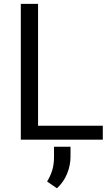

<svg xmlns="http://www.w3.org/2000/svg" viewBox="-20 -731 587 1005"><path d="M179.2 -72.8H518.1V0H88.9V-710.9H179.2ZM349.1 89.8Q349.1 134.8 330.8 179.2Q312.5 223.6 277.8 254.4L226.6 219.2Q245.1 188.5 253.9 158.4Q262.7 128.4 262.7 91.3V37.1H349.1Z"/></svg>

Font: Roboto Web
Style: Regular
Weight: 400
Designer: Google
Version: Version 1.200310; 2013